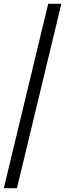

<svg xmlns="http://www.w3.org/2000/svg" viewBox="-23 -803 342 1008"><path d="M-3 185 230 -783H299L66 185Z"/></svg>

Font: Ubuntu Sans
Style: Italic
Weight: 400
Italic angle: -13.5°
Designer: Dalton Maag Ltd
Foundry: Dalton Maag Ltd
Version: Version 1.006